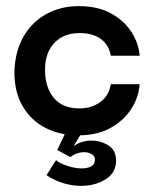

<svg xmlns="http://www.w3.org/2000/svg" viewBox="-20 -432 509 627"><path d="M235 10Q177 10 130 -13.5Q83 -37 55 -83.5Q27 -130 27 -197Q29 -264 56.5 -312Q84 -360 131 -386Q178 -412 237 -412Q299 -412 342 -388.5Q385 -365 409 -328Q433 -291 436 -250H342Q335 -286 309 -305Q283 -324 240 -324Q204 -324 179 -309Q154 -294 140.5 -267.5Q127 -241 127 -205Q127 -147 155.5 -112.5Q184 -78 240 -78Q278 -78 306.5 -98Q335 -118 342 -157H436Q433 -114 408.5 -76Q384 -38 340.5 -14Q297 10 235 10ZM132 140 163 91Q174 101 199.5 109.5Q225 118 247 118Q265 118 277.5 111.5Q290 105 290 89Q290 77 279 71Q268 65 254 65Q243 65 231.5 69Q220 73 210 81L167 58L210 -33L257 -15L220 46Q231 37 246.5 32Q262 27 279 27Q308 27 333.5 42.5Q359 58 359 93Q359 132 325 153.5Q291 175 244 175Q216 175 186.5 166Q157 157 132 140Z"/></svg>

Font: Darker Grotesque
Style: Bold
Weight: 700
Designer: Gabriel Lam
Foundry: TypeRant
Version: Version 1.000;gftools[0.9.28]